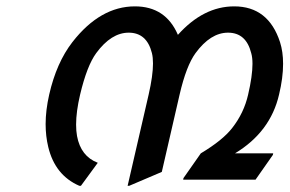

<svg xmlns="http://www.w3.org/2000/svg" viewBox="-20 -567 914 606"><path d="M382.8 19.5 449.2 -268.6Q462.9 -328.6 462.9 -366.7Q462.9 -385.7 459.5 -399.4Q443.4 -463.9 386.2 -463.9Q331.1 -463.9 283.7 -399.4Q254.4 -359.4 232.9 -268.6Q220.2 -214.8 220.2 -173.8Q220.2 -153.8 223.1 -137.7Q234.9 -73.7 288.6 -53.2L235.4 19.5H230.5Q153.8 -13.7 132.3 -103Q124 -137.2 124 -175.3Q124 -218.8 135.3 -268.6Q158.2 -369.1 208.5 -434.1Q296.4 -546.9 405.8 -546.9Q502.9 -546.9 541.5 -457Q622.1 -546.9 719.2 -546.9Q827.1 -546.9 863.8 -434.1Q873.5 -403.8 873.5 -365.7Q873.5 -321.3 860.8 -268.6Q833.5 -150.4 721.7 -83H842.3L841.3 -78.1L786.6 0H558.1L559.1 -4.9L613.8 -83Q683.1 -124.5 712.9 -163.1Q750 -210.4 763.2 -268.6Q776.9 -327.6 776.9 -365.7Q776.9 -385.7 772.9 -399.4Q756.8 -463.9 699.7 -463.9Q644.5 -463.9 597.2 -399.4Q567.9 -359.4 546.9 -268.6L490.7 -24.4L387.7 19.5Z"/></svg>

Font: Nova Script
Style: Regular
Weight: 400
Italic angle: -13°
Version: Version 2.001